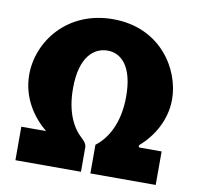

<svg xmlns="http://www.w3.org/2000/svg" viewBox="-81 -818 941 903"><g transform="rotate(10 389.5 -366.5)"><path d="M388 -583C454 -583 511 -528 511 -385C511 -253 459 -175 408 -137V0H720V-160H616C609 -160 608 -167 613 -173C674 -226 726 -310 726 -409C726 -553 615 -733 388 -733C170 -733 44 -567 44 -408C44 -296 105 -212 168 -160H50V0H363V-115C363 -131 355 -142 340 -156C295 -196 258 -266 258 -380C258 -534 325 -583 388 -583Z"/></g></svg>

Font: United Sans Black
Style: Regular
Weight: 900
Designer: Pablo Impallari, Rodrigo Fuenzalida (Modified by Dan O. Williams)
Version: Version 1.000;PS 001.000;hotconv 1.0.88;makeotf.lib2.5.64775